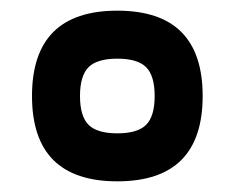

<svg xmlns="http://www.w3.org/2000/svg" viewBox="-20 -730 440 360"><path d="M254 -604Q270 -588 270 -550Q270 -512 254 -496Q238 -480 200 -480Q162 -480 146 -496Q130 -512 130 -550Q130 -588 146 -604Q162 -620 200 -620Q238 -620 254 -604ZM200 -390Q360 -390 360 -550Q360 -710 200 -710Q40 -710 40 -550Q40 -390 200 -390Z"/></svg>

Font: Millimetre
Style: Regular
Weight: 500
Designer: Jérémy Landes
Version: Version 1.0